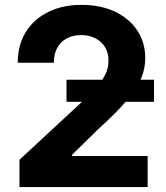

<svg xmlns="http://www.w3.org/2000/svg" viewBox="-20 -757 670 777"><path d="M58.8 0V-110.4L317.8 -350.6Q350.7 -382.4 373.2 -408Q395.8 -433.5 407.5 -458.2Q419.1 -482.9 419.1 -511.7Q419.1 -543.8 404.6 -566.9Q390.1 -590 365.2 -602.5Q340.2 -615 308 -615Q274.8 -615 250 -601.6Q225.1 -588.2 211.5 -563.2Q197.9 -538.2 197.9 -503.1H51.8Q51.8 -574.7 84.2 -627.1Q116.7 -679.6 174.9 -708.4Q233.1 -737.3 309.2 -737.3Q387.2 -737.3 445.3 -709.8Q503.4 -682.2 535.6 -633.6Q567.8 -585.1 567.8 -521.7Q567.8 -480.5 551.6 -440.6Q535.4 -400.7 494.3 -351.8Q453.2 -302.8 378.1 -234.8L271.9 -130.9V-125.6H577.5V0ZM249.2 -344.9V-434.4H603.3V-344.9Z"/></svg>

Font: Inter V
Style: 
Weight: 400
Designer: Rasmus Andersson
Foundry: rsms
Version: Version 4.000;git-a3f224843